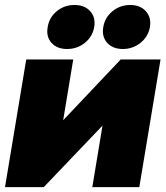

<svg xmlns="http://www.w3.org/2000/svg" viewBox="-20 -766 678 786"><path d="M550.3 0H357.9L399.4 -250.5H398.4L159.2 0H0.5L87.4 -522.5H279.8L238.8 -274.9H239.7L474.1 -522.5H637.2ZM482.9 -565.4Q441.4 -565.4 418.7 -590.8Q396 -616.2 402.8 -655.3Q409.2 -694.3 440.4 -720Q471.7 -745.6 512.7 -745.6Q554.2 -745.6 577.1 -720Q600.1 -694.3 593.8 -655.3Q586.9 -616.2 555.4 -590.8Q523.9 -565.4 482.9 -565.4ZM254.4 -565.4Q213.4 -565.4 190.7 -590.8Q168 -616.2 175.3 -655.3Q181.2 -694.3 212.2 -720Q243.2 -745.6 284.7 -745.6Q326.7 -745.6 349.4 -720Q372.1 -694.3 365.7 -655.3Q358.9 -616.2 327.6 -590.8Q296.4 -565.4 254.4 -565.4Z"/></svg>

Font: Inter 28pt Black
Style: Italic
Weight: 900
Italic angle: -9.3988°
Designer: Rasmus Andersson
Foundry: rsms
Version: Version 4.001;git-66647c0bb